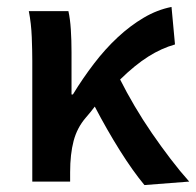

<svg xmlns="http://www.w3.org/2000/svg" viewBox="-20 -523 565 553"><path d="M396 10Q362 -31 325 -90Q288 -149 253 -216Q247 -208 240.5 -200Q234 -192 227 -184Q202 -155 192 -117Q182 -79 182 -27V0H73V-348Q73 -377 71.5 -416Q70 -455 63 -491H177Q182 -469 184 -438Q186 -407 186 -373V-251H190Q218 -297 250.5 -339.5Q283 -382 319 -415.5Q355 -449 394 -472Q433 -495 474 -503L484 -395Q445 -384 407 -360Q369 -336 326 -294Q344 -258 367.5 -218Q391 -178 417.5 -139.5Q444 -101 471.5 -65Q499 -29 525 0Z"/></svg>

Font: Processing Sans Pro Semibold
Style: Regular
Weight: 600
Designer: Paul D. Hunt
Foundry: Adobe Systems Incorporated
Version: Version 2.020;PS 2.000;hotconv 1.0.86;makeotf.lib2.5.63406